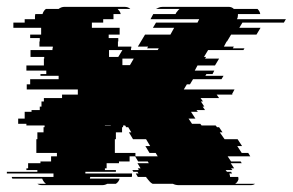

<svg xmlns="http://www.w3.org/2000/svg" viewBox="-76 -540 854 560"><path d="M615 -484H758L756 -481L752 -474H631L622 -459H684L672 -439H598L586 -419H585L577 -404H606L603 -399H637L634 -394H531L519 -374H525L522 -369H563L551 -349H500L492 -334H549L544 -324H526L523 -319H576L570 -309H487L478 -294H469L460 -279H608L601 -266L602 -264H556L563 -254H509L516 -244H510L520 -229H515L522 -219H497L501 -214H481L494 -194H474L484 -179H508L512 -174H553L557 -169H563L573 -154H565L579 -134H617L630 -114H616L629 -94H648L654 -84H588L598 -69H626L629 -64H597L607 -49H598L602 -44H582L586 -39H598L599 -37L601 -34H593Q595 -28 595 -24H619V-19H620Q618 -9 610 -4H668Q663 0 655 0H445Q436 0 428 -4H369Q365 -6 361.5 -9.5Q358 -13 355 -17L354 -19H353L350 -24H326L320 -34H328L325 -39H313L310 -44H329L326 -49H334L325 -64H358L355 -69H327L318 -84H302V-69H271V-64H235V-49H230V-44H262V-39H173V-34H309V-27Q309 -25 308 -24H187Q187 -21 186 -19H273Q270 -9 262 -4H237Q230 0 222 0H47Q38 0 33 -4H58Q51 -9 47 -19H-40L-42 -24H80V-34H-56V-39H33V-44H1V-49H6V-64H42V-69H73V-84H90V-94H30V-134H33V-154H51V-169H54V-174H1V-179H-23V-194H-4V-214H16V-219H40V-229H45V-244H52V-254H105V-264H151V-279H2V-294H12V-309H95V-319H42V-324H59V-334H1V-349H52V-369H53V-374H13V-394H77V-399H78V-404H39V-419H40V-429H12V-439H44V-459H-37V-474H-4V-484H26V-493Q26 -495 26.5 -496.5Q27 -498 27 -499H48Q51 -509 58 -514H95Q103 -520 112 -520H287Q298 -520 304 -514H267Q270 -511 272.5 -507.5Q275 -504 276 -499H255V-484H225V-474H192V-459H273V-439H241V-429H269V-419H268V-404H307V-399H306V-394H384L387 -399H353L356 -404H326L347 -439H421L432 -459H370L379 -474H500L505 -484H363L371 -499H436L438 -503Q440 -505 442 -508Q444 -511 448 -514H379Q383 -516 387.5 -518Q392 -520 399 -520H591Q600 -520 606 -514H675Q682 -507 683 -499H618V-496Q618 -489 615 -484ZM242 -394V-374H269L281 -394ZM303 -350 314 -369H281V-350ZM230 -175V-174H247V-175ZM292 -169 289 -174H283V-169H280V-154H262V-134H259V-94H319V-84H384L378 -94H360L348 -114H362L350 -134H312L300 -154H307L298 -169Z"/></svg>

Font: Rubik Glitch
Style: Regular
Weight: 400
Designer: Hubert and Fischer, NaN
Foundry: Hubert and Fischer, NaN
Version: Version 2.200